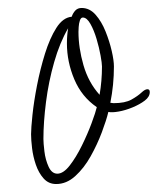

<svg xmlns="http://www.w3.org/2000/svg" viewBox="-20 -446 396 482"><path d="M121 16Q102 16 89.5 2Q77 -12 70 -32.5Q63 -53 60.5 -74Q58 -95 58 -109Q58 -124 61.5 -157.5Q65 -191 73 -232Q81 -273 93 -311.5Q105 -350 121.5 -376Q138 -402 160 -404Q163 -413 169 -419.5Q175 -426 185 -426Q205 -426 220 -409Q235 -392 245 -367Q255 -342 260.5 -318Q266 -294 266 -279Q266 -233 257 -188L265 -187Q294 -187 310 -196Q326 -205 335 -213.5Q344 -222 350 -222Q356 -222 356 -215Q356 -203 343.5 -193.5Q331 -184 313 -176.5Q295 -169 278 -166Q261 -163 252 -165Q247 -144 235.5 -113.5Q224 -83 207.5 -53.5Q191 -24 169 -4Q147 16 121 16ZM230 -208Q236 -243 236 -279Q236 -287 232.5 -306.5Q229 -326 222.5 -348Q216 -370 207 -386Q198 -402 188 -402Q183 -402 180.5 -394.5Q178 -387 177.5 -378Q177 -369 177 -366Q177 -326 189.5 -282.5Q202 -239 230 -208ZM124 -10Q139 -10 155 -30.5Q171 -51 185.5 -80.5Q200 -110 210 -137Q220 -164 223 -177Q185 -203 166.5 -247Q148 -291 148 -337Q148 -357 151 -375Q130 -339 116 -290Q102 -241 95.5 -190Q89 -139 89 -97Q89 -87 91.5 -66Q94 -45 102 -27.5Q110 -10 124 -10Z"/></svg>

Font: Licorice
Style: Regular
Weight: 400
Designer: Robert E. Leuschke
Foundry: Robert E. Leuschke
Version: Version 1.010; ttfautohint (v1.8.3)